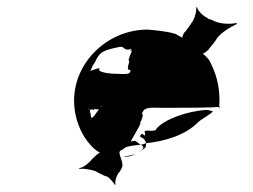

<svg xmlns="http://www.w3.org/2000/svg" viewBox="-20 -542 728 552"><path d="M308 -330C296 -330 255 -335 267 -345C261 -349 228 -331 233 -337C237 -341 224 -325 236 -335C246 -343 238 -342 253 -363C266 -392 274 -397 323 -407C339 -411 334 -394 356 -401C363 -403 353 -388 367 -398C371 -402 346 -391 358 -401V-394C362 -398 344 -366 352 -366C351 -361 345 -346 349 -342C355 -341 358 -340 352 -332C344 -327 326 -330 308 -330ZM258 -219C255 -215 245 -200 244 -204C242 -207 241 -195 240 -198C240 -202 244 -194 243 -198C243 -201 239 -222 237 -231C237 -235 235 -225 234 -229C234 -233 241 -223 243 -227C243 -231 251 -223 250 -227C256 -231 266 -224 270 -230C270 -234 268 -238 272 -238C271 -236 266 -229 258 -219ZM454 -232C478 -232 608 -232 608 -235C608 -235 612 -229 612 -234C609 -237 611 -243 611 -253C611 -299 600 -334 582 -368C578 -375 565 -387 559 -391V-388C564 -386 576 -394 582 -403C582 -403 603 -428 603 -431C617 -450 644 -465 661 -473C661 -473 660 -473 660 -476C644 -472 609 -472 589 -485C589 -485 577 -487 577 -490C565 -495 549 -510 546 -522C546 -522 544 -518 544 -521C546 -512 539 -486 532 -478C532 -478 511 -447 511 -450C507 -446 502 -431 504 -429C504 -429 508 -427 508 -430C506 -434 492 -439 486 -444C461 -452 434 -454 405 -457C289 -457 193 -363 193 -253C193 -203 212 -155 242 -123C249 -115 266 -100 274 -104V-107C266 -106 250 -89 244 -84C236 -73 218 -59 208 -59C208 -59 209 -53 209 -56C219 -59 239 -54 252 -51C252 -51 287 -32 287 -35C295 -31 308 -15 310 -11C310 -11 312 -9 312 -12C310 -20 314 -34 320 -44C320 -44 326 -49 326 -52C338 -67 329 -80 325 -95C320 -112 328 -107 342 -119C370 -127 390 -124 398 -130C456 -136 514 -154 550 -191C558 -199 590 -216 592 -222C586 -223 580 -226 574 -226C518 -223 450 -198 429 -171C429 -161 392 -171 396 -163C400 -143 393 -158 387 -157C382 -150 379 -150 392 -144C406 -131 398 -116 396 -116C376 -100 358 -94 334 -92C343 -90 356 -92 366 -98C400 -114 396 -121 380 -129C367 -138 371 -139 357 -135C352 -133 390 -190 383 -190C387 -195 392 -210 390 -214C388 -214 385 -213 394 -226C406 -235 424 -232 454 -232Z"/></svg>

Font: Hussar Przerywany
Style: Regular
Weight: 400
Foundry: Cannot Into Space Fonts
Version: Version 0.982